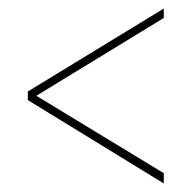

<svg xmlns="http://www.w3.org/2000/svg" viewBox="-20 -514 448 449"><path d="M363 -85 45 -280V-300L363 -494V-472L65 -290L363 -109Z"/></svg>

Font: Georama SemiCondensed Thin
Style: Regular
Weight: 100
Width: 4
Designer: Jean-Baptiste Levee
Foundry: Production Type
Version: Version 1.000